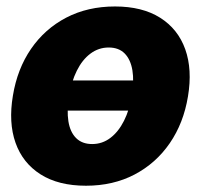

<svg xmlns="http://www.w3.org/2000/svg" viewBox="-20 -573 631 603"><path d="M475.6 -320.3 459 -225.6H115.7L131.8 -320.3ZM250 10.3Q163.6 10.3 107.4 -25.4Q51.3 -61 28.8 -124.5Q6.3 -188 20.5 -272.5Q34.2 -356.4 77.4 -419.4Q120.6 -482.4 188 -517.6Q255.4 -552.7 341.3 -552.7Q426.8 -552.7 482.9 -517.3Q539.1 -481.9 561.8 -418.2Q584.5 -354.5 570.3 -270Q556.6 -186.5 513.2 -123.3Q469.7 -60.1 402.6 -24.9Q335.4 10.3 250 10.3ZM269.5 -120.6Q301.3 -120.6 326.7 -139.9Q352.1 -159.2 369.4 -193.6Q386.7 -228 394 -272.9Q401.4 -318.4 395.8 -352.3Q390.1 -386.2 371.6 -405Q353 -423.8 321.3 -423.8Q289.6 -423.8 263.9 -404.5Q238.3 -385.3 221.2 -350.8Q204.1 -316.4 196.8 -271Q189.5 -226.1 194.8 -192.1Q200.2 -158.2 219 -139.4Q237.8 -120.6 269.5 -120.6Z"/></svg>

Font: Inter Tight ExtraBold
Style: Italic
Weight: 800
Italic angle: -9.39999°
Designer: Rasmus Andersson
Foundry: rsms
Version: Version 3.004